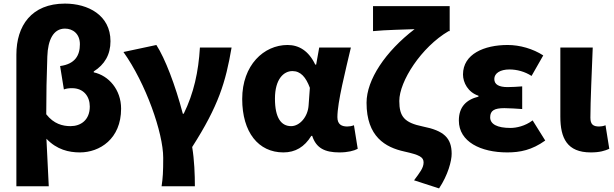

<svg xmlns="http://www.w3.org/2000/svg" viewBox="-20 -833 3412 1067"><path d="M71 202H251C247 115 243 29 238 -62C296 -1 363 14 424 14C534 14 653 -61 653 -229C653 -335 584 -413 501 -431V-436C561 -474 594 -529 594 -604C594 -749 469 -813 341 -813C155 -813 71 -690 71 -529ZM372 -132C329 -132 279 -144 237 -198C237 -307 239 -412 243 -519C246 -612 277 -674 341 -674C384 -674 424 -646 424 -587C424 -525 397 -477 314 -466L335 -336C348 -341 363 -343 380 -343C445 -343 479 -297 479 -241C479 -166 429 -132 372 -132Z M878 202H1063C1063 138 1060 56 1048 -16C1195 -246 1234 -376 1267 -569H1091C1083 -434 1057 -315 1001 -201H996C954 -361 897 -509 849 -583L666 -544C790 -370 887 -95 887 44C887 124 885 155 878 202Z M1555 14C1621 14 1672 -16 1710 -78H1715C1737 -10 1785 14 1866 14C1913 14 1947 5 1968 -6L1947 -137C1934 -132 1921 -130 1910 -130C1878 -130 1855 -142 1855 -182C1855 -265 1900 -440 1930 -569H1754L1737 -474H1732C1695 -551 1641 -583 1578 -583C1446 -583 1326 -471 1326 -283C1326 -98 1416 14 1555 14ZM1598 -132C1543 -132 1508 -177 1508 -285C1508 -394 1557 -438 1605 -438C1651 -438 1680 -404 1702 -345L1695 -248C1691 -183 1645 -132 1598 -132Z M2420 214C2470 139 2490 61 2490 22C2490 -67 2446 -107 2330 -130C2228 -151 2199 -184 2199 -272C2199 -381 2321 -571 2473 -660H2479V-799H2053V-660C2121 -667 2239 -669 2284 -671C2122 -547 2017 -390 2017 -262C2017 -73 2122 -14 2227 9C2312 28 2334 40 2334 70C2334 100 2313 126 2281 169Z M2799 14C2870 14 2936 1 3010 -52L2940 -164C2898 -132 2849 -122 2817 -122C2743 -122 2704 -143 2704 -181C2704 -219 2728 -232 2783 -232C2814 -232 2849 -229 2882 -227V-353C2856 -351 2825 -349 2801 -349C2753 -349 2727 -363 2727 -394C2727 -426 2760 -447 2811 -447C2853 -447 2897 -435 2934 -411L2999 -525C2942 -562 2869 -583 2801 -583C2671 -583 2553 -533 2553 -419C2553 -374 2581 -320 2639 -301V-296C2571 -279 2530 -239 2530 -163C2530 -45 2652 14 2799 14Z M3263 14C3313 14 3341 5 3366 -6L3345 -137C3334 -132 3319 -130 3310 -130C3277 -130 3261 -141 3261 -179C3261 -269 3269 -439 3274 -569H3094V-185C3094 -66 3131 14 3263 14Z"/></svg>

Font: Noto Sans HK Black
Style: Regular
Weight: 900
Designer: Ryoko NISHIZUKA 西塚涼子 (kana, bopomofo & ideographs); Paul D. Hunt (Latin, Greek & Cyrillic); Sandoll Communications 산돌커뮤니
Foundry: Adobe
Version: Version 2.004;hotconv 1.0.118;makeotfexe 2.5.65603